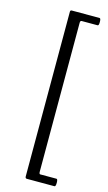

<svg xmlns="http://www.w3.org/2000/svg" viewBox="-139 -794 572 1014"><g transform="rotate(15 147.5 -287.0)"><path d="M121 173Q112 173 112 162V-738Q112 -747 120 -747H272Q279 -747 279 -727Q279 -715 277 -711Q275 -707 272 -707H185Q177 -707 177 -695V118Q177 132 183 132H272Q279 132 279 152Q279 173 272 173Z"/></g></svg>

Font: Junicode Two Beta Condensed
Style: Regular
Weight: 400
Width: 3
Designer: Peter S. Baker
Foundry: Briery Creek Software
Version: Version 1.053; ttfautohint (v1.8.4)